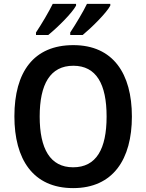

<svg xmlns="http://www.w3.org/2000/svg" viewBox="-20 -957 752 987"><path d="M547 -928V-937H427C409 -899 370 -834 341 -790V-777H405C450 -814 527 -890 547 -928ZM371 -928V-937H251C232 -898 195 -835 165 -790V-777H228C276 -816 350 -889 371 -928ZM658 -358C658 -579 561 -725 357 -725C153 -725 54 -587 54 -359C54 -139 149 10 356 10C561 10 658 -138 658 -358ZM184 -358C184 -524 238 -619 357 -619C475 -619 528 -525 528 -358C528 -191 475 -97 356 -97C238 -97 184 -192 184 -358Z"/></svg>

Font: Noto Sans Devanagari UI SemiCondensed SemiBold
Style: Regular
Weight: 600
Width: 4
Designer: Jelle Bosma - Monotype Design Team
Foundry: Monotype Imaging Inc.
Version: Version 2.004